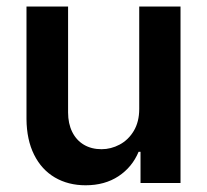

<svg xmlns="http://www.w3.org/2000/svg" viewBox="-20 -550 622 577"><path d="M398.4 -530.3H522.5V0H402.3V-93.8H396.5Q377.4 -47.9 336.2 -20.5Q294.9 6.8 237.3 6.8Q185.1 6.8 145 -16.6Q105 -40 82.5 -85Q60.1 -129.9 59.6 -192.4V-530.3H184.6V-211.9Q184.6 -178.7 197 -153.6Q209.5 -128.4 232.2 -115Q254.9 -101.6 285.2 -101.6Q313.5 -101.6 339.6 -115.5Q365.7 -129.4 382.1 -156.7Q398.4 -184.1 398.4 -222.7Z"/></svg>

Font: Pretendard JP SemiBold
Style: Regular
Weight: 600
Designer: Base glyphs from Inter by Rasmus Andersson; Hangeul glyphs from Noto Sans CJK(Source Han Sans) by Jang Soo-young and Kan
Foundry: Kil Hyung-jin
Version: Version 1.309